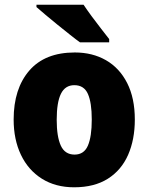

<svg xmlns="http://www.w3.org/2000/svg" viewBox="-20 -786 633 816"><path d="M553 -278Q553 -193 524.5 -128Q496 -63 438.5 -26.5Q381 10 295 10Q216 10 158 -26.5Q100 -63 69 -128Q38 -193 38 -278Q38 -409 104.5 -486Q171 -563 298 -563Q373 -563 430.5 -530Q488 -497 520.5 -433Q553 -369 553 -278ZM221 -277Q221 -205 238.5 -167Q256 -129 297 -129Q337 -129 353.5 -167Q370 -205 370 -278Q370 -350 353.5 -387Q337 -424 296 -424Q257 -424 239 -387.5Q221 -351 221 -277ZM335 -766Q349 -745 369.5 -717Q390 -689 410.5 -663Q431 -637 444 -620V-606H320Q303 -618 278 -638Q253 -658 225.5 -680Q198 -702 174 -722.5Q150 -743 135 -756V-766Z"/></svg>

Font: Noto Sans Malayalam SemiCondensed Black
Style: Regular
Weight: 900
Width: 4
Designer: Jelle Bosma - Monotype Design Team
Foundry: Monotype Imaging Inc.
Version: Version 2.104; ttfautohint (v1.8.4.7-5d5b)